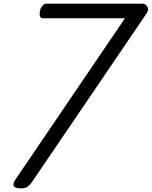

<svg xmlns="http://www.w3.org/2000/svg" viewBox="-20 -1018 831 1051"><path d="M93 13Q59 12 54.5 -1.5Q50 -15 67 -39L664 -918H217Q206 -918 201.5 -923.5Q197 -929 197 -940Q197 -966 208.5 -982Q220 -998 235 -998H761Q775 -998 786 -982.5Q797 -967 782 -944L160 -29Q146 -7 131.5 3.5Q117 14 93 13Z"/></svg>

Font: Playwrite TZ
Style: Regular
Weight: 400
Designer: Veronika Burian, José Scaglione
Foundry: TypeTogether
Version: Version 1.002